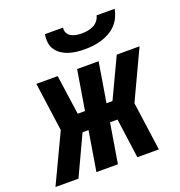

<svg xmlns="http://www.w3.org/2000/svg" viewBox="-166 -853 905 965"><g transform="rotate(-20 286.5 -370.0)"><path d="M-33 0 90 -260 54 -520H168L198 -308H237L272 -520H387L352 -308H384L484 -520H606L484 -260L520 0H405L376 -212H336L301 0H186L221 -212H189L90 0ZM343 -600Q321 -600 299.5 -602.5Q278 -605 258 -611.5Q238 -618 221 -629.5Q204 -641 192.5 -658Q181 -675 178.5 -696.5Q176 -718 180 -740H277Q274 -725 280.5 -712Q287 -699 299.5 -692Q312 -685 326.5 -682.5Q341 -680 356 -680Q371 -680 386.5 -682.5Q402 -685 417 -692Q432 -699 442.5 -712Q453 -725 456 -740H553Q549 -718 539 -696.5Q529 -675 512.5 -658Q496 -641 475 -629.5Q454 -618 432 -611.5Q410 -605 387.5 -602.5Q365 -600 343 -600Z"/></g></svg>

Font: Iosevka SS04 XBd Ex Obl
Style: Regular
Weight: 800
Width: 7
Italic angle: -9°
Monospace: yes
Designer: Belleve Invis
Foundry: Belleve Invis
Version: Version 19.0.0; ttfautohint (v1.8.4)